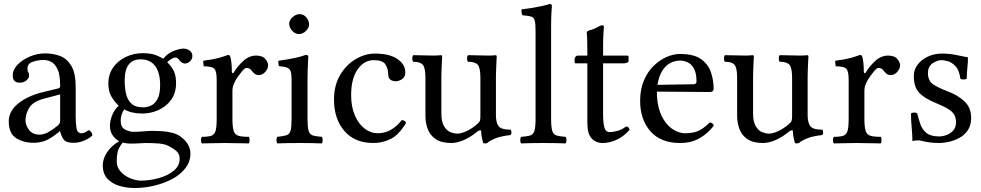

<svg xmlns="http://www.w3.org/2000/svg" viewBox="-20 -718 4923 964"><path d="M118 -375Q118 -359 122 -355Q126 -351 126 -337Q126 -327 113.5 -315Q101 -303 78 -303Q44 -303 44 -339Q44 -368 68 -393Q92 -418 129.5 -434Q167 -450 208 -450Q245 -450 280 -437.5Q315 -425 337.5 -388.5Q360 -352 360 -281V-134Q360 -100 364 -74.5Q368 -49 390 -49Q399 -49 410 -55Q421 -61 426 -65Q435 -60 439 -53.5Q443 -47 444 -38Q428 -23 402.5 -12Q377 -1 348 -1Q311 -1 299 -18.5Q287 -36 282 -59H280L260 -43Q227 -18 201.5 -9.5Q176 -1 150 -1Q98 -1 61 -24.5Q24 -48 24 -109Q24 -160 71 -198Q118 -236 190 -254L276 -275Q278 -276 280 -279Q282 -282 282 -287Q282 -344 268.5 -371.5Q255 -399 236 -408Q217 -417 200 -417Q172 -417 145 -408Q118 -399 118 -375ZM282 -244 202 -223Q147 -209 127.5 -178Q108 -147 108 -113Q108 -90 125.5 -66Q143 -42 180 -42Q201 -42 225 -56Q249 -70 268 -86Q274 -91 278 -96.5Q282 -102 282 -112Z M652 -56Q670 -56 700 -58.5Q730 -61 746 -61Q765 -61 792 -59.5Q819 -58 846 -51Q873 -44 892 -28Q936 7 936 53Q936 93 911.5 125.5Q887 158 846 180Q805 202 755.5 214Q706 226 656 226Q617 226 580.5 215.5Q544 205 520 180Q496 155 496 112Q496 80 517 47.5Q538 15 578 -9Q559 -19 545.5 -39Q532 -59 532 -86Q532 -112 543.5 -140.5Q555 -169 576 -187Q555 -207 539.5 -233Q524 -259 524 -299Q524 -345 548 -379Q572 -413 611.5 -432Q651 -451 696 -451Q740 -451 765.5 -440Q791 -429 800 -423Q820 -449 850.5 -461.5Q881 -474 900 -474Q920 -474 933 -463.5Q946 -453 946 -437Q946 -422 934.5 -410.5Q923 -399 908 -399Q901 -399 892 -405Q883 -411 880 -417Q872 -429 860 -429Q851 -429 838.5 -421Q826 -413 820 -405Q843 -383 853.5 -359.5Q864 -336 864 -301Q864 -252 840 -218Q816 -184 777 -166Q738 -148 694 -148Q640 -148 604 -169Q586 -144 586 -111Q586 -79 608 -67.5Q630 -56 652 -56ZM784 -291Q784 -353 759 -386.5Q734 -420 686 -420Q606 -420 606 -314Q606 -282 612 -251Q618 -220 638 -199.5Q658 -179 700 -179Q718 -179 737.5 -187.5Q757 -196 770.5 -220.5Q784 -245 784 -291ZM596 -2Q575 24 570.5 45Q566 66 566 92Q566 117 579.5 135.5Q593 154 612.5 166Q632 178 652.5 183.5Q673 189 686 189Q731 189 776.5 176.5Q822 164 852 139.5Q882 115 882 79Q882 59 871 46Q860 33 830 17Q809 5 778.5 2.5Q748 0 710 0Q700 0 680 1.5Q660 3 636 3Q616 3 596 -2Z M1144 -358Q1144 -354 1147.5 -351Q1151 -348 1155 -356Q1172 -385 1201.5 -412Q1231 -439 1266 -439Q1298 -439 1312 -422Q1326 -405 1326 -391Q1326 -372 1311.5 -356.5Q1297 -341 1279 -341Q1266 -341 1257 -349Q1248 -357 1243 -364Q1237 -372 1230.5 -374.5Q1224 -377 1217 -377Q1211 -377 1202.5 -368Q1194 -359 1185.5 -347.5Q1177 -336 1171 -328Q1162 -315 1154.5 -298Q1147 -281 1147 -261V-122Q1147 -81 1153 -61.5Q1159 -42 1176.5 -36.5Q1194 -31 1229 -31Q1233 -27 1233 -14Q1233 -2 1229 2Q1203 2 1170.5 1Q1138 0 1108 0Q1078 0 1049 1Q1020 2 994 2Q989 -3 989 -14Q989 -26 994 -31Q1025 -31 1041 -36.5Q1057 -42 1062.5 -61.5Q1068 -81 1068 -122V-317Q1068 -361 1056 -373Q1044 -385 1003 -385Q1002 -390 1001 -399.5Q1000 -409 1001 -413Q1053 -420 1078 -427Q1103 -434 1124 -442Q1130 -442 1132.5 -439.5Q1135 -437 1136 -434Q1139 -426 1141.5 -407Q1144 -388 1144 -358Z M1432 -599Q1432 -617 1449 -632Q1466 -647 1484 -647Q1505 -647 1518.5 -630Q1532 -613 1532 -595Q1532 -579 1516.5 -563Q1501 -547 1480 -547Q1462 -547 1447 -563.5Q1432 -580 1432 -599ZM1524 -122Q1524 -81 1529 -62.5Q1534 -44 1549.5 -38.5Q1565 -33 1596 -31Q1600 -25 1600 -14Q1600 -4 1596 2Q1571 1 1542.5 0.5Q1514 0 1484 0Q1454 0 1426 0.5Q1398 1 1372 2Q1368 -4 1368 -14Q1368 -25 1372 -31Q1403 -34 1418.5 -39Q1434 -44 1439 -62.5Q1444 -81 1444 -122V-317Q1444 -346 1439.5 -359.5Q1435 -373 1421 -378.5Q1407 -384 1380 -386Q1379 -391 1378 -400Q1377 -409 1378 -413Q1429 -420 1461 -427Q1493 -434 1514 -442Q1528 -442 1528 -435Q1528 -435 1527 -417Q1526 -399 1525 -372.5Q1524 -346 1524 -321Z M2019 -101Q1982 -40 1941 -20Q1900 0 1855 0Q1761 0 1709 -60.5Q1657 -121 1657 -218Q1657 -289 1687.5 -341Q1718 -393 1765.5 -421Q1813 -449 1863 -449Q1935 -449 1975 -422Q2015 -395 2015 -354Q2015 -331 1998.5 -320.5Q1982 -310 1967 -310Q1951 -310 1940 -318Q1929 -326 1929 -346Q1929 -372 1915.5 -394Q1902 -416 1857 -416Q1808 -416 1775.5 -369.5Q1743 -323 1743 -240Q1743 -182 1761.5 -139Q1780 -96 1810.5 -72.5Q1841 -49 1877 -49Q1946 -49 1997 -115Q2013 -115 2019 -101Z M2246 0Q2196 0 2167.5 -19.5Q2139 -39 2127.5 -70.5Q2116 -102 2116 -136V-328Q2116 -377 2103 -392.5Q2090 -408 2054 -408Q2050 -414 2050 -424Q2050 -435 2054 -441Q2080 -441 2106 -440Q2132 -439 2156 -439Q2180 -439 2192 -441Q2200 -441 2200 -435Q2200 -435 2199 -415.5Q2198 -396 2197 -371.5Q2196 -347 2196 -332V-150Q2196 -106 2210 -83.5Q2224 -61 2242.5 -54Q2261 -47 2276 -47Q2294 -47 2321 -59Q2348 -71 2376 -95Q2387 -104 2389.5 -112Q2392 -120 2392 -134V-327Q2392 -377 2379 -392.5Q2366 -408 2330 -408Q2325 -412 2325 -424Q2325 -437 2330 -441Q2356 -441 2382 -440Q2408 -439 2432 -439Q2443 -439 2453 -439.5Q2463 -440 2466 -441Q2474 -441 2474 -435Q2474 -435 2473 -415.5Q2472 -396 2471 -371.5Q2470 -347 2470 -332V-140Q2470 -103 2483 -85Q2496 -67 2544 -67Q2548 -61 2548 -53Q2548 -46 2544 -40Q2498 -35 2470.5 -24.5Q2443 -14 2426 0Q2422 2 2416 2Q2410 2 2406 0Q2406 0 2401 -20Q2396 -40 2396 -59Q2396 -64 2390.5 -63.5Q2385 -63 2380 -60Q2344 -30 2309.5 -15Q2275 0 2246 0Z M2669 -122V-559Q2669 -597 2665 -613.5Q2661 -630 2647.5 -634.5Q2634 -639 2605 -641Q2601 -644 2599.5 -650.5Q2598 -657 2598 -663Q2598 -669 2599 -671Q2619 -673 2647 -677.5Q2675 -682 2700.5 -687.5Q2726 -693 2739 -698Q2751 -698 2751 -688Q2751 -688 2749 -660Q2747 -632 2747 -583V-122Q2747 -81 2752.5 -62Q2758 -43 2773.5 -38Q2789 -33 2819 -31Q2824 -27 2824 -14Q2824 -2 2819 2Q2795 1 2767 0.5Q2739 0 2709 0Q2679 0 2651 0.5Q2623 1 2597 2Q2592 -2 2592 -14Q2592 -27 2597 -31Q2627 -33 2642.5 -38Q2658 -43 2663.5 -62Q2669 -81 2669 -122Z M2883 -439H2929Q2929 -481 2928.5 -503Q2928 -525 2927.5 -534.5Q2927 -544 2926.5 -547.5Q2926 -551 2926 -555Q2926 -560 2932.5 -563Q2939 -566 2948 -568Q2958 -571 2966 -574.5Q2974 -578 2982 -583Q2996 -591 3004 -591Q3012 -591 3012 -583Q3012 -583 3010 -555Q3008 -527 3008 -478V-439H3128Q3136 -439 3136 -433V-413Q3136 -406 3128 -403Q3120 -400 3112 -400H3008V-147Q3008 -101 3014.5 -78Q3021 -55 3041 -55Q3061 -55 3082.5 -61.5Q3104 -68 3123 -83Q3138 -83 3141 -66Q3112 -33 3076.5 -16.5Q3041 0 3006 0Q2972 0 2950.5 -23Q2929 -46 2929 -99V-400H2870Q2865 -400 2865 -406V-419Q2865 -425 2869 -432Q2873 -439 2883 -439Z M3394 0Q3297 0 3245.5 -59Q3194 -118 3194 -212Q3194 -269 3212.5 -313Q3231 -357 3261 -386.5Q3291 -416 3326 -431.5Q3361 -447 3394 -447Q3464 -447 3500 -421Q3536 -395 3549.5 -355Q3563 -315 3563 -273Q3563 -256 3544 -256L3278 -258Q3278 -215 3286.5 -180.5Q3295 -146 3310 -121Q3333 -83 3362.5 -66Q3392 -49 3419 -49Q3463 -49 3489 -62Q3515 -75 3543 -103Q3560 -102 3564 -87Q3534 -48 3492.5 -24Q3451 0 3394 0ZM3281 -292 3462 -295Q3477 -295 3477 -309Q3477 -351 3464 -374Q3451 -397 3432 -405.5Q3413 -414 3394 -414Q3385 -414 3369 -410.5Q3353 -407 3335.5 -395.5Q3318 -384 3303 -359Q3288 -334 3281 -292Z M3811 0Q3761 0 3732.5 -19.5Q3704 -39 3692.5 -70.5Q3681 -102 3681 -136V-328Q3681 -377 3668 -392.5Q3655 -408 3619 -408Q3615 -414 3615 -424Q3615 -435 3619 -441Q3645 -441 3671 -440Q3697 -439 3721 -439Q3745 -439 3757 -441Q3765 -441 3765 -435Q3765 -435 3764 -415.5Q3763 -396 3762 -371.5Q3761 -347 3761 -332V-150Q3761 -106 3775 -83.5Q3789 -61 3807.5 -54Q3826 -47 3841 -47Q3859 -47 3886 -59Q3913 -71 3941 -95Q3952 -104 3954.5 -112Q3957 -120 3957 -134V-327Q3957 -377 3944 -392.5Q3931 -408 3895 -408Q3890 -412 3890 -424Q3890 -437 3895 -441Q3921 -441 3947 -440Q3973 -439 3997 -439Q4008 -439 4018 -439.5Q4028 -440 4031 -441Q4039 -441 4039 -435Q4039 -435 4038 -415.5Q4037 -396 4036 -371.5Q4035 -347 4035 -332V-140Q4035 -103 4048 -85Q4061 -67 4109 -67Q4113 -61 4113 -53Q4113 -46 4109 -40Q4063 -35 4035.5 -24.5Q4008 -14 3991 0Q3987 2 3981 2Q3975 2 3971 0Q3971 0 3966 -20Q3961 -40 3961 -59Q3961 -64 3955.5 -63.5Q3950 -63 3945 -60Q3909 -30 3874.5 -15Q3840 0 3811 0Z M4317 -358Q4317 -354 4320.5 -351Q4324 -348 4328 -356Q4345 -385 4374.5 -412Q4404 -439 4439 -439Q4471 -439 4485 -422Q4499 -405 4499 -391Q4499 -372 4484.5 -356.5Q4470 -341 4452 -341Q4439 -341 4430 -349Q4421 -357 4416 -364Q4410 -372 4403.5 -374.5Q4397 -377 4390 -377Q4384 -377 4375.5 -368Q4367 -359 4358.5 -347.5Q4350 -336 4344 -328Q4335 -315 4327.5 -298Q4320 -281 4320 -261V-122Q4320 -81 4326 -61.5Q4332 -42 4349.5 -36.5Q4367 -31 4402 -31Q4406 -27 4406 -14Q4406 -2 4402 2Q4376 2 4343.5 1Q4311 0 4281 0Q4251 0 4222 1Q4193 2 4167 2Q4162 -3 4162 -14Q4162 -26 4167 -31Q4198 -31 4214 -36.5Q4230 -42 4235.5 -61.5Q4241 -81 4241 -122V-317Q4241 -361 4229 -373Q4217 -385 4176 -385Q4175 -390 4174 -399.5Q4173 -409 4174 -413Q4226 -420 4251 -427Q4276 -434 4297 -442Q4303 -442 4305.5 -439.5Q4308 -437 4309 -434Q4312 -426 4314.5 -407Q4317 -388 4317 -358Z M4554 -148Q4559 -153 4571 -153Q4579 -153 4585 -149Q4592 -121 4601 -94.5Q4610 -68 4631.5 -50.5Q4653 -33 4695 -33Q4714 -33 4733.5 -40.5Q4753 -48 4766.5 -63.5Q4780 -79 4780 -103Q4780 -125 4772 -140.5Q4764 -156 4742 -170Q4720 -184 4678 -201Q4620 -225 4594 -253.5Q4568 -282 4568 -337Q4568 -369 4588 -394.5Q4608 -420 4640 -434.5Q4672 -449 4709 -449Q4748 -449 4782.5 -441.5Q4817 -434 4840 -430Q4840 -405 4837 -378Q4834 -351 4834 -324Q4832 -321 4826.5 -320Q4821 -319 4816 -319Q4806 -319 4802 -323Q4796 -366 4777.5 -385.5Q4759 -405 4739.5 -410.5Q4720 -416 4709 -416Q4684 -416 4661.5 -399.5Q4639 -383 4639 -352Q4639 -311 4666.5 -293.5Q4694 -276 4739 -259Q4790 -240 4823 -208.5Q4856 -177 4856 -126Q4856 -89 4839.5 -64.5Q4823 -40 4797.5 -26Q4772 -12 4745 -6Q4718 0 4697 0Q4669 0 4647.5 -3Q4626 -6 4606 -11Q4601 -13 4596 -13Q4591 -13 4586 -13Q4576 -13 4561 -10Q4561 -42 4557.5 -76.5Q4554 -111 4554 -148Z"/></svg>

Font: Pochaevsk
Style: Regular
Weight: 400
Version: Version 1.210; ttfautohint (v1.8.4.7-5d5b)